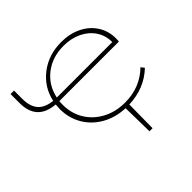

<svg xmlns="http://www.w3.org/2000/svg" viewBox="-157 -635 977 977"><g transform="rotate(-45 331.5 -146.5)"><path d="M181 -260Q180 -252 180 -235Q180 -172 210 -123Q240 -74 293 -46Q346 -18 413 -18Q521 -18 595 -90L609 -72Q533 0 421 4L419 173H397L394 4Q324 1 269.5 -30Q215 -61 184.5 -113Q154 -165 154 -230Q154 -241 156 -261Q31 -271 31 -396V-461H56V-402Q56 -347 81 -318Q106 -289 160 -283Q177 -364 243 -415Q309 -466 400 -466Q461 -466 509 -442.5Q557 -419 584 -377Q611 -335 611 -282L610 -260H182ZM185 -282H188H584V-285Q584 -330 559.5 -366.5Q535 -403 492 -423.5Q449 -444 395 -444Q314 -444 257 -399.5Q200 -355 185 -282Z"/></g></svg>

Font: Ysabeau SC Extralight
Style: Regular
Weight: 200
Designer: Christian Thalmann (Catharsis Fonts)
Version: Version 0.003